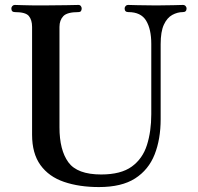

<svg xmlns="http://www.w3.org/2000/svg" viewBox="-20 -746 804 778"><path d="M381 12Q301 12 239.5 -9Q178 -30 144 -77Q110 -124 110 -200V-637Q110 -665 97 -681Q84 -697 40 -697Q26 -697 26 -712Q26 -717 30 -721.5Q34 -726 40 -726Q48 -726 74.5 -725Q101 -724 154 -724Q207 -724 249 -725Q291 -726 298 -726Q304 -726 307.5 -721.5Q311 -717 311 -712Q311 -697 298 -697Q252 -697 236.5 -680.5Q221 -664 221 -637V-230Q221 -138 257 -88.5Q293 -39 390 -39Q470 -39 514 -71Q558 -103 575.5 -158.5Q593 -214 593 -283V-568Q593 -628 572 -662.5Q551 -697 500 -697Q485 -697 485 -712Q485 -717 489 -721.5Q493 -726 500 -726Q509 -726 538.5 -725Q568 -724 613 -724Q655 -724 683 -725Q711 -726 721 -726Q728 -726 732 -721.5Q736 -717 736 -712Q736 -697 721 -697Q699 -697 678 -685.5Q657 -674 644 -646Q631 -618 631 -567V-263Q631 -182 606.5 -120Q582 -58 527.5 -23Q473 12 381 12Z"/></svg>

Font: Zen Old Mincho
Style: Bold
Weight: 700
Designer: Yoshimichi Ohira
Foundry: Positype
Version: Version 1.500